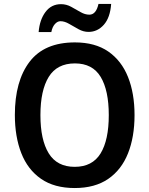

<svg xmlns="http://www.w3.org/2000/svg" viewBox="-20 -939 753 969"><path d="M659 -358Q659 -248 626 -165Q593 -82 526 -36Q459 10 357 10Q254 10 187 -36.5Q120 -83 87.5 -166Q55 -249 55 -359Q55 -530 129.5 -627.5Q204 -725 358 -725Q460 -725 526.5 -679Q593 -633 626 -550.5Q659 -468 659 -358ZM184 -358Q184 -233 226 -165Q268 -97 357 -97Q446 -97 487.5 -164.5Q529 -232 529 -358Q529 -483 488 -551Q447 -619 358 -619Q268 -619 226 -551Q184 -483 184 -358ZM175 -777Q180 -839 209.5 -878.5Q239 -918 288 -918Q315 -918 339.5 -904.5Q364 -891 386.5 -878Q409 -865 431 -865Q465 -865 477 -919H541Q536 -850 504 -814Q472 -778 427 -778Q401 -778 376.5 -791.5Q352 -805 329 -818.5Q306 -832 285 -832Q270 -832 257 -817.5Q244 -803 239 -777Z"/></svg>

Font: Noto Sans Sinhala UI SemiCondensed SemiBold
Style: Regular
Weight: 600
Width: 4
Designer: Jelle Bosma - Monotype Design Team
Foundry: Monotype Imaging Inc.
Version: Version 2.006; ttfautohint (v1.8.4.7-5d5b)